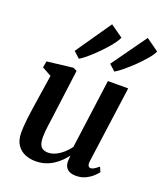

<svg xmlns="http://www.w3.org/2000/svg" viewBox="-158 -978 940 1094"><g transform="rotate(20 312.5 -431.0)"><path d="M185.5 10Q153 10 123.2 -2Q93.5 -14 74.5 -41.8Q55.5 -69.5 55 -117Q55 -134.5 56.5 -155.5Q58 -176.5 60.8 -199.8Q63.5 -223 66.8 -246.8Q70 -270.5 73.5 -292.5L101.5 -476L45 -507.5L52 -546L209 -564.5L231.5 -553.5L197 -289Q194.5 -268 191.5 -246.5Q188.5 -225 185.8 -205.2Q183 -185.5 181.5 -167.8Q180 -150 180 -136Q180 -107 186.5 -90.5Q193 -74 206 -67.2Q219 -60.5 237.5 -60.5Q261 -60.5 284.2 -72Q307.5 -83.5 327.8 -101.8Q348 -120 362.5 -140L419 -560.5H542L478.5 -96.5Q476 -77.5 481 -68.8Q486 -60 495.5 -60Q504.5 -60 515 -66Q525.5 -72 543.5 -87L556.5 -58Q551.5 -50 534.8 -33.8Q518 -17.5 491.8 -4Q465.5 9.5 432 9.5Q397 9.5 379.8 -6.2Q362.5 -22 361.5 -48.5Q361.5 -51 361.5 -55.2Q361.5 -59.5 362 -64.8Q362.5 -70 363 -75.5Q363.5 -81 364 -85.5L362.5 -86.5Q349 -69 331.5 -51.8Q314 -34.5 292 -20.5Q270 -6.5 243.8 1.8Q217.5 10 185.5 10ZM220 -623 182.5 -657.5 331 -872.5 407 -819Q401 -803.5 385 -782Q369 -760.5 347.2 -736.5Q325.5 -712.5 301.8 -689.8Q278 -667 256.5 -649.2Q235 -631.5 220 -623ZM435 -623.5 397.5 -657.5 548.5 -869 625 -814.5Q617 -794.5 593.2 -766.5Q569.5 -738.5 539.5 -709.2Q509.5 -680 481.2 -656.8Q453 -633.5 435 -623.5Z"/></g></svg>

Font: Merriweather 24pt SemiBold
Style: Italic
Weight: 600
Italic angle: -7.8°
Version: Version 2.101